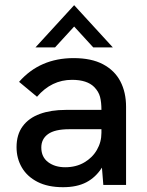

<svg xmlns="http://www.w3.org/2000/svg" viewBox="-20 -732 580 760"><path d="M229.5 9Q169.5 9 128.5 -12Q87.5 -33 66.5 -69Q45.5 -105 45.5 -149.5Q45.5 -199.5 69.8 -232.2Q94 -265 137.8 -281Q181.5 -297 240.5 -297H381.5Q381.5 -327.5 376 -348.5Q370.5 -369.5 353 -387.5Q324.5 -416 265 -416Q184 -416 126.5 -349L55.5 -408Q138 -502 271.5 -502Q342 -502 388 -477.5Q434 -453 456.5 -409.8Q479 -366.5 479 -309.5V0H389L383.5 -68.5Q359 -30 321.8 -10.5Q284.5 9 229.5 9ZM238 -70Q281 -70 313.2 -88.8Q345.5 -107.5 363.5 -138.5Q381.5 -169.5 381.5 -206V-220.5H254Q197 -220.5 170.2 -201.2Q143.5 -182 143.5 -148Q143.5 -110.5 170.5 -90.2Q197.5 -70 238 -70ZM426.5 -544.5H349L273.5 -627L198 -544.5H120.5L273.5 -711.5Z"/></svg>

Font: Acari Sans Neue SemiBold
Style: Regular
Weight: 600
Designer: Alfredo Marco Pradil (font), Cristiano Sobral (main changes)
Foundry: Hanken Design Co. (font), Cristiano Sobral (main changes)
Version: Version 2.459;March 19, 2022;FontCreator 14.0.0.2808 64-bit;